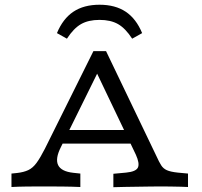

<svg xmlns="http://www.w3.org/2000/svg" viewBox="-20 -786 848 807"><path d="M236.3 -168.5Q211.3 -119.4 224.2 -92.3Q237.1 -65.3 287.9 -59.7L317.7 -56.5V0Q281.5 -1.6 241.5 -2Q201.6 -2.4 161.3 -2.4Q126.6 -2.4 92.3 -2Q58.1 -1.6 28.2 0V-56.5L51.6 -58.9Q79.8 -62.1 98.8 -71Q117.7 -79.8 133.5 -101.2Q149.2 -122.6 168.5 -160.5L372.6 -571H425.8L637.9 -129Q648.4 -105.6 657.3 -91.5Q666.1 -77.4 681.5 -70.6Q696.8 -63.7 727.4 -60.5L770.2 -56.5V0Q758.9 -0.8 739.1 -1.2Q719.4 -1.6 697.2 -2Q675 -2.4 655.6 -2.4H658.1H661.3Q638.7 -2.4 612.5 -2Q586.3 -1.6 558.9 -1.2Q531.5 -0.8 505.2 -0.4Q479 0 456.5 0.8V-55.6L509.7 -60.5Q551.6 -64.5 559.7 -81.9Q567.7 -99.2 550.8 -136.3L375.8 -502.4L404 -508.1ZM212.9 -182.3 239.5 -239.5H543.5L565.3 -182.3ZM398.4 -766.1Q464.5 -766.1 508.5 -736.7Q552.4 -707.3 577.4 -646.8L535.5 -623.4Q507.3 -666.9 476.2 -684.7Q445.2 -702.4 398.4 -702.4Q351.6 -702.4 320.6 -684.7Q289.5 -666.9 261.3 -623.4L219.4 -646.8Q244.4 -707.3 288.3 -736.7Q332.3 -766.1 398.4 -766.1Z"/></svg>

Font: Playfair 5pt SemiExpanded Light
Style: Regular
Weight: 300
Width: 6
Designer: Claus Eggers Sørensen
Foundry: Claus Eggers Sørensen
Version: Version 2.203